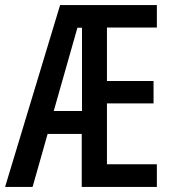

<svg xmlns="http://www.w3.org/2000/svg" viewBox="-22 -734 680 754"><path d="M594 0H299V-208H165L106 0H-2L214 -714H594V-626H398V-416H581V-328H398V-89H594ZM189 -298H300V-625H282Z"/></svg>

Font: Noto Sans Thai ExtCond Med
Style: Regular
Weight: 500
Width: 2
Designer: Monotype Design Team
Foundry: Monotype Imaging Inc.
Version: Version 2.002; ttfautohint (v1.8.4.7-5d5b)